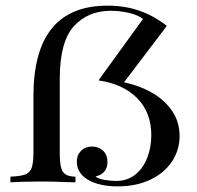

<svg xmlns="http://www.w3.org/2000/svg" viewBox="-20 -642 694 676"><path d="M567.4 -550.8 416.5 -352.1Q471.2 -340.8 515.6 -315.2Q560.1 -289.6 586.2 -251Q612.3 -212.4 612.3 -163.1Q612.3 -114.3 585.7 -73.7Q559.1 -33.2 509.5 -9.5Q460 14.2 393.6 14.2Q338.4 14.2 299.3 -3.9Q250.5 -27.8 250.5 -73.2Q250.5 -96.2 265.4 -111.1Q280.3 -126 303.7 -126Q327.6 -126 343 -111.3Q358.4 -96.7 358.4 -71.8Q358.4 -50.8 347.2 -37.8Q335.9 -24.9 316.4 -21Q324.7 -12.7 347.2 -8.8Q369.6 -4.9 388.7 -4.9Q428.2 -4.9 456.3 -27.3Q484.4 -49.8 498.5 -86.7Q512.7 -123.5 512.7 -166Q512.7 -246.1 462.9 -296.4Q413.1 -346.7 326.7 -358.9L483.4 -575.2Q465.3 -589.4 433.6 -596.7Q401.9 -604 369.6 -604Q289.6 -604 240 -549.6Q190.4 -495.1 190.4 -363.8V-106Q190.4 -70.8 194.8 -53.2Q199.2 -35.6 210.7 -28.1Q222.2 -20.5 245.6 -20V0Q234.9 0 208.5 -1Q171.4 -2.9 131.3 -2.9Q58.1 -2.9 16.6 0V-20Q52.7 -21.5 69.1 -27.8Q85.4 -34.2 91.6 -51.3Q97.7 -68.4 97.7 -106V-303.2Q97.7 -622.1 358.4 -622.1Q419.9 -622.1 470.9 -604.2Q522 -586.4 567.4 -550.8Z"/></svg>

Font: Playfair Display SC
Style: Regular
Weight: 400
Designer: Claus Eggers Sørensen
Foundry: Claus Eggers Sørensen
Version: Version 1.004;PS 001.004;hotconv 1.0.70;makeotf.lib2.5.58329